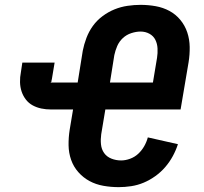

<svg xmlns="http://www.w3.org/2000/svg" viewBox="-20 -763 840 791"><path d="M469 8Q437 8 406 2.5Q375 -3 349 -17Q323 -31 303 -53.5Q283 -76 273 -104.5Q263 -133 262.5 -164.5Q262 -196 267 -228L281 -312H190Q169 -312 150 -316Q131 -320 114.5 -329Q98 -338 86.5 -353Q75 -368 69 -386Q63 -404 62.5 -424.5Q62 -445 66 -465L72 -505H205L194 -439Q194 -436 193 -434Q192 -432 192 -430V-429Q193 -428 192 -428V-427Q192 -426 190.5 -425.5Q189 -425 189 -424Q189 -423 189.5 -423Q190 -423 191 -423H300L321 -554Q326 -580 336 -606.5Q346 -633 362.5 -656Q379 -679 402.5 -696.5Q426 -714 452 -724.5Q478 -735 505.5 -739Q533 -743 559 -743Q591 -743 621.5 -737.5Q652 -732 678 -718Q704 -704 723 -681Q742 -658 751.5 -629.5Q761 -601 761.5 -569.5Q762 -538 757 -507L724 -312H414L397 -210Q394 -189 396 -168.5Q398 -148 409 -132.5Q420 -117 439 -109.5Q458 -102 479 -102Q497 -102 516 -109Q535 -116 549.5 -129.5Q564 -143 574 -160.5Q584 -178 589 -197L713 -169Q705 -144 692 -120Q679 -96 661 -75Q643 -54 620 -37.5Q597 -21 572 -10.5Q547 0 520.5 4Q494 8 469 8ZM433 -423H610L627 -525Q630 -544 629 -563.5Q628 -583 620 -599Q612 -615 595.5 -624Q579 -633 559 -633Q541 -633 521 -626.5Q501 -620 486 -606Q471 -592 463 -573.5Q455 -555 451 -536Z"/></svg>

Font: Iosevka Aile Extrabold
Style: Italic
Weight: 800
Italic angle: -9°
Designer: Belleve Invis
Foundry: Belleve Invis
Version: Version 31.1.0; ttfautohint (v1.8.4)